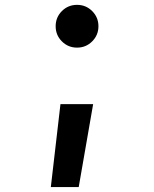

<svg xmlns="http://www.w3.org/2000/svg" viewBox="-20 -547 626 780"><path d="M293 -353.5Q256.8 -353.5 231.4 -378.9Q206.1 -404.3 206.1 -440.4Q206.1 -476.6 231.4 -502Q256.8 -527.3 293 -527.3Q329.1 -527.3 354.5 -502Q379.9 -476.6 379.9 -440.4Q379.9 -404.3 354.5 -378.9Q329.1 -353.5 293 -353.5ZM186.5 212.9 225.6 -124H358.4L299.8 212.9Z"/></svg>

Font: Caskaydia Cove SemiBold
Style: Regular
Weight: 600
Monospace: yes
Designer: Aaron Bell
Foundry: Saja Typeworks
Version: Version 4.300; ttfautohint (v1.8.3)